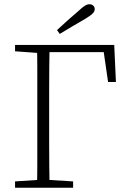

<svg xmlns="http://www.w3.org/2000/svg" viewBox="-20 -886 599 906"><path d="M154 0Q156 -51 156 -102Q156 -153 156 -205Q156 -257 156 -309V-365Q156 -417 156 -468.5Q156 -520 156 -571.5Q156 -623 154 -674H214Q213 -623 212.5 -571.5Q212 -520 212 -468.5Q212 -417 212 -365V-309Q212 -258 212 -206Q212 -154 212.5 -102.5Q213 -51 214 0ZM184 -640V-674H519L527 -499H490L465 -671L493 -640ZM51 0V-30L174 -38H194L325 -30V0ZM51 -644V-674H182V-635H174ZM249 -744Q275 -768 300.5 -791Q326 -814 350 -834Q369 -852 380.5 -859Q392 -866 402 -866Q413 -866 420 -859.5Q427 -853 427 -843Q427 -832 417 -822Q407 -812 382 -797Q352 -780 322 -762Q292 -744 262 -726Z"/></svg>

Font: Source Serif 4 18pt Light
Style: Regular
Weight: 300
Designer: Frank Grießhammer
Foundry: Adobe Systems Incorporated
Version: Version 4.004;hotconv 1.0.116;makeotfexe 2.5.65601